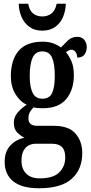

<svg xmlns="http://www.w3.org/2000/svg" viewBox="-20 -770 488 1027"><path d="M189 237Q97 237 51 200Q5 163 5 96Q5 40 36 7.5Q67 -25 111 -33Q91 -43 72.5 -61Q54 -79 54 -113Q54 -144 74 -167.5Q94 -191 123 -210Q86 -227 62 -267.5Q38 -308 38 -362Q38 -450 80 -498.5Q122 -547 208 -547Q240 -547 263.5 -538.5Q287 -530 306 -516Q321 -532 342 -552.5Q363 -573 393 -573Q418 -573 431 -556.5Q444 -540 444 -518Q444 -496 432.5 -479Q421 -462 393 -462Q393 -481 383.5 -492.5Q374 -504 364 -504Q354 -504 347 -500Q340 -496 333 -491Q350 -470 362.5 -441.5Q375 -413 375 -367Q375 -290 334.5 -240.5Q294 -191 208 -191Q199 -191 183.5 -192Q168 -193 160 -196Q151 -188 141.5 -173Q132 -158 132 -137Q132 -115 145 -106Q158 -97 179 -97H268Q348 -97 384 -55.5Q420 -14 420 49Q420 136 363.5 186.5Q307 237 189 237ZM206 -242Q245 -242 259 -273Q273 -304 273 -365Q273 -428 258.5 -461.5Q244 -495 206 -495Q169 -495 154 -460.5Q139 -426 139 -364Q139 -305 154.5 -273.5Q170 -242 206 -242ZM192 184Q265 184 297 152Q329 120 329 72Q329 34 311.5 16.5Q294 -1 260 -1H169Q152 -1 135 7Q118 15 106.5 35Q95 55 95 91Q95 133 120 158.5Q145 184 192 184ZM206 -606Q165 -606 137 -626.5Q109 -647 95 -680Q81 -713 80 -750H131Q137 -714 157 -698Q177 -682 206 -682Q235 -682 255.5 -698Q276 -714 283 -750H332Q331 -713 317.5 -680Q304 -647 276 -626.5Q248 -606 206 -606Z"/></svg>

Font: Noto Serif Khmer ExtraCondensed SemiBold
Style: Regular
Weight: 600
Width: 2
Designer: Danh Hong and the Monotype Design Team
Foundry: Monotype Imaging Inc.
Version: Version 2.004; ttfautohint (v1.8.4.7-5d5b)